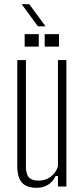

<svg xmlns="http://www.w3.org/2000/svg" viewBox="-20 -885 395 911"><path d="M155 6Q106 6 84 -18.5Q62 -43 62 -98V-600H103V-95Q103 -59 117 -43.5Q131 -28 163 -28Q195 -28 219.5 -45.5Q244 -63 255 -95V-600H295V0H255V-50H244Q231 -22 207.5 -8Q184 6 155 6ZM192 -664V-723H260V-664ZM97 -664V-723H164V-664ZM83 -865H119L196 -760H160Z"/></svg>

Font: Big Shoulders Text Thin
Style: Regular
Weight: 100
Designer: Patric King
Foundry: XO Type Co
Version: Version 1.000; ttfautohint (v1.8.2)